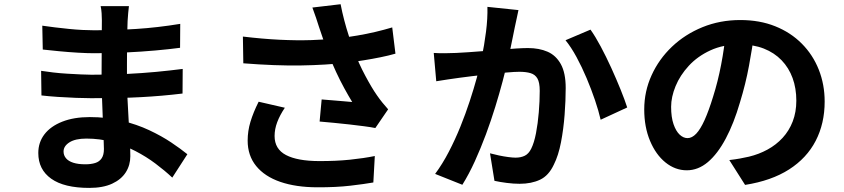

<svg xmlns="http://www.w3.org/2000/svg" viewBox="-20 -838 4040 919"><path d="M597.1 -808.6Q595.4 -793.7 593.6 -775.6Q591.8 -757.4 590.8 -737.8Q590 -718.3 589.2 -684.7Q588.5 -651.2 588.1 -611.1Q587.7 -571.1 587.7 -531.8Q587.7 -492.6 587.7 -460.6Q587.7 -419 590.1 -367.5Q592.5 -316 595.7 -263.7Q599 -211.3 601.4 -165.5Q603.8 -119.8 603.8 -90.2Q603.8 -47.6 582.1 -13.3Q560.3 21 516.7 41.2Q473 61.4 407.2 61.4Q287.1 61.4 225.2 17.4Q163.3 -26.5 163.3 -105.6Q163.3 -156.7 192.8 -195.2Q222.4 -233.7 277.9 -255.6Q333.4 -277.6 409.8 -277.6Q492 -277.6 563.4 -260.1Q634.8 -242.7 694.1 -214.9Q753.5 -187 799.3 -156.3Q845.2 -125.5 876.8 -99.8L804.6 12.1Q768.7 -21.6 724.3 -54.9Q679.9 -88.3 627.6 -115.3Q575.2 -142.3 516.6 -158.5Q458 -174.7 393.5 -174.7Q340.7 -174.7 312.4 -156.7Q284.2 -138.7 284.2 -112.8Q284.2 -94.4 296 -80.4Q307.8 -66.3 331 -59Q354.2 -51.6 388.5 -51.6Q415.6 -51.6 435.5 -57.8Q455.5 -63.9 466.4 -80.1Q477.4 -96.2 477.4 -124.5Q477.4 -147 475.5 -188.1Q473.6 -229.2 471.7 -278.6Q469.9 -327.9 468 -376.2Q466.1 -424.4 466.1 -460.6Q466.1 -496.5 466.5 -536.5Q466.9 -576.5 466.9 -615.3Q466.9 -654.1 467.2 -686.7Q467.6 -719.4 467.6 -740.3Q467.6 -753.8 466.4 -774.3Q465.1 -794.8 461.7 -808.6ZM182.4 -715.1Q209.1 -711.1 242.2 -707.1Q275.3 -703.1 309.8 -699.6Q344.3 -696.1 375.2 -694.6Q406.1 -693.1 429.2 -693.1Q531.5 -693.1 632.5 -699.5Q733.5 -705.9 842.7 -723.8L841.9 -609.2Q791.1 -602.4 723.9 -596.4Q656.7 -590.4 581.2 -586.8Q505.6 -583.2 430.2 -583.2Q398.7 -583.2 353.5 -585.8Q308.4 -588.4 263.1 -592.8Q217.9 -597.2 184.7 -600.9ZM176.8 -499Q201.2 -495 234.2 -491.2Q267.2 -487.3 301.8 -485.3Q336.4 -483.3 367.1 -481.8Q397.9 -480.3 417.8 -480.3Q510.6 -480.3 586.1 -484Q661.6 -487.8 727.6 -494Q793.5 -500.3 854.5 -508.1L853.7 -390.3Q802.2 -384.1 753.3 -379.9Q704.5 -375.7 654.2 -373Q603.8 -370.2 545.8 -369.1Q487.9 -368 416.2 -368Q387.4 -368 344.1 -369.6Q300.8 -371.2 256.4 -374.2Q211.9 -377.2 178.4 -381.2Z M1506.7 -709.6Q1501.1 -726.9 1493 -751.8Q1484.9 -776.7 1475.2 -801.9L1610.3 -817.8Q1617.7 -779.3 1627.8 -740.9Q1637.8 -702.5 1649.8 -665.9Q1661.8 -629.4 1673.6 -597.2Q1696.6 -534.8 1728.4 -475.5Q1760.1 -416.1 1784.3 -381.8Q1797 -363.3 1810.6 -346.6Q1824.1 -330 1837.8 -314.8L1776.5 -225.2Q1755.2 -229.5 1723.2 -233.7Q1691.1 -238 1653.7 -242.2Q1616.4 -246.4 1578.9 -250Q1541.4 -253.7 1509.8 -256.3L1519.6 -362Q1544.6 -360 1572.5 -357.7Q1600.5 -355.4 1625.5 -353.3Q1650.5 -351.2 1665.8 -349.7Q1648 -379 1627.8 -415.9Q1607.6 -452.8 1588.7 -493.5Q1569.7 -534.1 1554 -575.3Q1538 -617.2 1526.6 -651.2Q1515.2 -685.2 1506.7 -709.6ZM1142.6 -663Q1236.1 -651.8 1317.8 -647.8Q1399.6 -643.8 1470.7 -646.1Q1541.9 -648.4 1601.4 -655Q1646.5 -660.5 1690.3 -667.9Q1734.2 -675.3 1776.4 -685.2Q1818.6 -695.2 1857.4 -706.8L1872.8 -581.2Q1840.3 -571.8 1801.5 -564Q1762.8 -556.1 1721.7 -549.5Q1680.7 -542.9 1640.7 -538.1Q1540.3 -526.6 1419.4 -524.7Q1298.5 -522.9 1144.6 -535ZM1343.4 -322.3Q1319.5 -286.8 1306.9 -253.3Q1294.3 -219.8 1294.3 -187.1Q1294.3 -124.5 1349 -95.9Q1403.6 -67.4 1506.5 -67Q1588.4 -66.7 1654.8 -73.6Q1721.2 -80.5 1774 -91.2L1767 35.4Q1724.5 42.9 1657 50.8Q1589.5 58.8 1498.5 58.5Q1396.6 58.3 1321.6 32.5Q1246.6 6.6 1206 -43.5Q1165.4 -93.5 1165.4 -165.1Q1165.4 -210.9 1178.9 -255.5Q1192.4 -300.1 1218 -351.1Z M2461.6 -789.7Q2457.5 -770.8 2452.8 -748.3Q2448.2 -725.7 2443.9 -706.9Q2439.5 -684.6 2433.8 -657.1Q2428 -629.6 2422.5 -602.1Q2417.1 -574.7 2411.2 -548.6Q2401 -505.8 2385.8 -448.8Q2370.7 -391.8 2350.6 -326.5Q2330.5 -261.3 2305.9 -195Q2281.2 -128.7 2252.9 -66.3Q2224.5 -4 2193 46.4L2062.7 -5.6Q2098.1 -53.3 2128.3 -111.6Q2158.6 -169.9 2183.6 -231.7Q2208.6 -293.5 2228.3 -353.8Q2248.1 -414.1 2262.2 -465.8Q2276.3 -517.6 2284.3 -555.2Q2298.3 -622.8 2306.3 -686.1Q2314.4 -749.3 2313 -805.2ZM2806.4 -696.2Q2829.6 -663.6 2855.4 -615.3Q2881.2 -567 2905.8 -513.1Q2930.3 -459.2 2950.5 -409.2Q2970.7 -359.2 2982.1 -323.6L2855 -264.9Q2845.4 -306.9 2827.9 -358.6Q2810.4 -410.3 2787.9 -463.7Q2765.4 -517.1 2739.5 -564.9Q2713.5 -612.7 2686.8 -645.4ZM2056.1 -584.6Q2083.1 -582.8 2109.3 -583.2Q2135.4 -583.6 2163.2 -584.6Q2187.3 -585.6 2222.4 -588.1Q2257.5 -590.6 2297.3 -593.7Q2337.1 -596.8 2377 -600.3Q2417 -603.8 2451.1 -605.9Q2485.2 -608 2507.1 -608Q2560.5 -608 2600.8 -590.5Q2641.1 -573 2664.4 -531Q2687.7 -488.9 2687.7 -416.6Q2687.7 -358.1 2682.5 -289.1Q2677.3 -220 2665.1 -156.8Q2652.9 -93.5 2631.1 -50.4Q2606.7 2.3 2565.3 22Q2523.8 41.7 2467.2 41.7Q2438.4 41.7 2405.5 37.5Q2372.6 33.3 2346.7 27.5L2325.4 -104.2Q2345.2 -98.8 2368.5 -93.9Q2391.8 -89 2413.4 -86.2Q2434.9 -83.4 2447.6 -83.4Q2472.9 -83.4 2491.8 -92.6Q2510.6 -101.9 2522.6 -126.3Q2536.7 -154.6 2545.6 -200.8Q2554.5 -247.1 2558.9 -300.6Q2563.4 -354.1 2563.4 -403Q2563.4 -443.3 2552.3 -462.4Q2541.2 -481.5 2519.4 -487.9Q2497.7 -494.4 2466.3 -494.4Q2443.8 -494.4 2404.6 -490.9Q2365.4 -487.4 2320.9 -482.8Q2276.5 -478.2 2238.4 -473.3Q2200.3 -468.4 2179.2 -465.7Q2157.7 -462.3 2124.4 -457.9Q2091.1 -453.4 2068.1 -449.1Z M3591.4 -685.5Q3580.8 -608.8 3565 -523.1Q3549.3 -437.5 3522 -348.5Q3492.6 -247.6 3453.8 -174.7Q3415 -101.8 3368.4 -62.3Q3321.7 -22.9 3267.3 -22.9Q3211.7 -22.9 3165.3 -60.4Q3118.9 -97.9 3091.3 -164Q3063.6 -230.1 3063.6 -314.2Q3063.6 -400.6 3098.8 -477.8Q3133.9 -555 3196.3 -614.4Q3258.8 -673.9 3342.5 -708Q3426.2 -742.1 3523.1 -742.1Q3616.2 -742.1 3690.5 -712.3Q3764.8 -682.5 3817.8 -629.1Q3870.8 -575.8 3899 -504.7Q3927.2 -433.6 3927.2 -351.9Q3927.2 -246.9 3884.3 -164Q3841.5 -81.2 3756.9 -27Q3672.3 27.2 3546.3 47L3470.8 -71.9Q3499.9 -75.3 3521.9 -79.3Q3543.9 -83.4 3564.4 -88Q3612.4 -99.5 3653.7 -122.1Q3695 -144.6 3726 -178.3Q3757 -211.9 3774.3 -256.7Q3791.6 -301.5 3791.6 -356.2Q3791.6 -415.1 3773.8 -464.2Q3755.9 -513.3 3721.1 -549.5Q3686.3 -585.7 3636 -605.5Q3585.7 -625.2 3520.8 -625.2Q3441.2 -625.2 3380 -596.8Q3318.7 -568.5 3276.9 -523.1Q3235 -477.7 3213.6 -425.6Q3192.3 -373.6 3192.3 -326.9Q3192.3 -276.9 3203.9 -243.4Q3215.5 -210 3233.3 -193.4Q3251.1 -176.9 3270.9 -176.9Q3292.2 -176.9 3312.5 -198.2Q3332.7 -219.5 3352.6 -263.7Q3372.5 -307.8 3393.2 -375.2Q3416 -446.7 3431.7 -528.6Q3447.5 -610.6 3454.5 -689.1Z"/></svg>

Font: Noto Sans HK Thin
Style: Regular
Weight: 100
Designer: Ryoko NISHIZUKA 西塚涼子 (kana, bopomofo & ideographs); Paul D. Hunt (Latin, Greek & Cyrillic); Sandoll Communications 산돌커뮤니
Foundry: Adobe
Version: Version 2.004-H2;hotconv 1.0.118;makeotfexe 2.5.65603